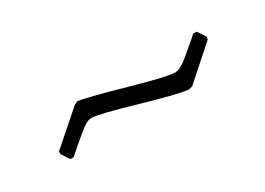

<svg xmlns="http://www.w3.org/2000/svg" viewBox="-18 -453 516 374"><g transform="rotate(-30 240.0 -266.0)"><path d="M149 -269Q145 -269 140 -267Q135 -265 128 -259.5Q121 -254 116 -250Q111 -246 99.5 -236Q88 -226 81 -220H74L62 -238V-244L134 -307L142 -311Q163 -308 240.5 -286Q318 -264 335 -264Q338 -264 341.5 -265Q345 -266 349.5 -268.5Q354 -271 357.5 -273.5Q361 -276 367 -281Q373 -286 377 -289.5Q381 -293 389.5 -300Q398 -307 403 -312H411L423 -294L422 -288L350 -224L341 -222Q319 -224 242 -246.5Q165 -269 149 -269Z"/></g></svg>

Font: Alegreya Sans SC Light
Style: Italic
Weight: 300
Italic angle: -7°
Designer: Juan Pablo del Peral
Foundry: Huerta Tipografica
Version: Version 2.007